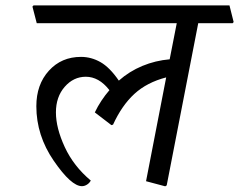

<svg xmlns="http://www.w3.org/2000/svg" viewBox="-20 -669 871 699"><path d="M701.7 -584.5 586.9 5.9 581.5 9.3 511.7 -9.3 585 -387.2Q515.1 -369.1 469.5 -327.4Q423.8 -285.6 391.6 -215.3L385.7 -213.4L325.2 -259.8Q335.9 -282.2 349.4 -302.5Q362.8 -322.8 378.4 -340.8Q358.9 -365.7 337.4 -377.7Q315.9 -389.6 292.5 -389.6Q247.6 -389.6 215.6 -353Q183.6 -316.4 183.6 -259.8Q183.6 -203.1 215.8 -133.5Q248 -64 310.5 -11.7Q305.7 -2.4 296.6 3.2Q287.6 8.8 278.3 8.8Q239.3 8.8 175.8 -83.5Q112.3 -175.8 112.3 -282.2Q112.3 -361.3 158 -411.6Q203.6 -461.9 274.9 -461.9Q312 -461.9 345.7 -442.9Q379.4 -423.8 412.6 -375.5Q450.7 -409.2 498.3 -429Q545.9 -448.7 597.7 -453.1L623.5 -584.5H113.8L98.1 -645L102.1 -649.4H815.4L830.6 -588.9L827.1 -584.5Z"/></svg>

Font: Sitara
Style: Italic
Weight: 400
Italic angle: -11°
Designer: Neelakash Kshetrimayum
Foundry: Neelakash Kshetrimayum
Version: Version 1.000;PS Version 1.000;PS 1.0;hotconv 1.;hotconv 1.0